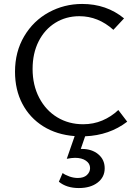

<svg xmlns="http://www.w3.org/2000/svg" viewBox="-20 -684 700 972"><path d="M510 168Q510 213 474 240.5Q438 268 379 268Q317 268 278 236L297 192Q312 203 333 210Q354 217 374 217Q404 217 420 202Q436 187 436 167Q436 144 415 129.5Q394 115 360 115Q343 115 318 120L358 5Q267 -2 199 -44.5Q131 -87 93.5 -158Q56 -229 56 -321Q56 -422 102.5 -500.5Q149 -579 227 -621.5Q305 -664 396 -664Q519 -664 608 -591L554 -533Q477 -602 382 -602Q314 -602 260 -568.5Q206 -535 175.5 -474.5Q145 -414 145 -335Q145 -253 178.5 -189Q212 -125 270 -90Q328 -55 401 -55Q453 -55 498 -74Q543 -93 579 -127L624 -68Q534 1 411 6L389 70H395Q445 70 477.5 97Q510 124 510 168Z"/></svg>

Font: Ysabeau Infant Medium
Style: Regular
Weight: 500
Designer: Christian Thalmann (Catharsis Fonts)
Version: Version 0.003